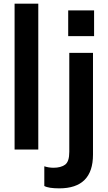

<svg xmlns="http://www.w3.org/2000/svg" viewBox="-20 -820 592 1053"><path d="M190 0H60V-800H190ZM305 213Q246 213 223 200V92Q247 100 274 100Q313 100 336.5 83.5Q360 67 360 13V-530H490V28Q490 213 305 213ZM496 -622H354V-763H496Z"/></svg>

Font: Tanohe Sans SemiBold
Style: Regular
Weight: 600
Designer: Village Type and Design LLC & Cristiano Sobral
Foundry: Cooper Hewitt Smithsonian Design Museum
Version: Version 1.00;September 29, 2021;FontCreator 13.0.0.2655 64-b